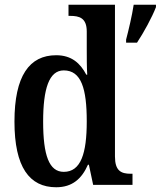

<svg xmlns="http://www.w3.org/2000/svg" viewBox="-20 -780 678 810"><path d="M217 10C285 10 325 -26 351 -85H355L373 0H539V-47H531C490 -47 465 -60 465 -120V-760H269V-713H276C314 -713 346 -705 346 -647V-574C346 -537 346 -496 348 -465H344C319 -513 282 -547 217 -547C104 -547 41 -460 41 -267C41 -75 104 10 217 10ZM512 -613V-600H558C586 -642 622 -708 638 -750V-760H544C537 -714 523 -655 512 -613ZM249 -55C187 -55 162 -125 162 -267C162 -406 187 -483 249 -483C323 -483 346 -406 346 -268C346 -132 321 -55 249 -55Z"/></svg>

Font: Noto Serif Georgian Condensed SemiBold
Style: Regular
Weight: 600
Width: 3
Designer: Monotype Design Team, Akaki Razmadze
Foundry: Google LLC
Version: Version 2.003